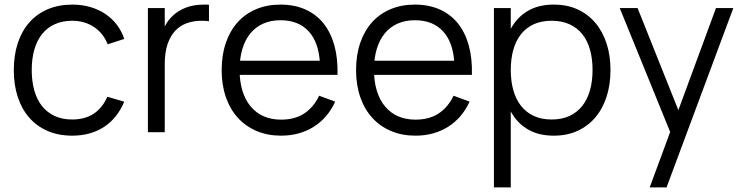

<svg xmlns="http://www.w3.org/2000/svg" viewBox="-20 -575 3226 835"><path d="M294 15Q334.3 15 368.9 5.4Q403.5 -4.2 432.1 -22.8Q460.7 -41.3 482.9 -69Q505.2 -96.7 520.3 -132.7L446.7 -154.3Q426.3 -106.7 388.2 -81Q350 -55.3 294 -55.3Q250.5 -55.3 217.6 -70.7Q184.7 -86 162.4 -114.1Q140.2 -142.2 129.1 -181.9Q118 -221.7 118 -270Q118 -320 129.4 -359.6Q140.8 -399.2 163.2 -427.1Q185.7 -455 218.5 -469.8Q251.3 -484.7 294 -484.7Q347.5 -484.7 388.4 -457.8Q429.3 -430.8 448.3 -382.3L520.3 -405.7Q509 -440.2 487.8 -467.8Q466.5 -495.5 437.2 -514.9Q407.8 -534.3 371.7 -544.7Q335.5 -555 294.7 -555Q235.3 -555 188.1 -535Q140.8 -515 107.9 -477.8Q75 -440.7 57.5 -387.9Q40 -335.2 40 -270Q40 -205.5 57.4 -152.8Q74.8 -100 107.7 -62.8Q140.5 -25.5 187.6 -5.2Q234.7 15 294 15Z M888.8 -482.7Q881.8 -484 873.8 -484.3Q865.7 -484.7 856.5 -484.7Q821.8 -484.7 792.6 -474.2Q763.3 -463.8 742 -441.2Q720.7 -418.5 708.6 -382.8Q696.5 -347 696.5 -296.5L679.8 -416.7Q685.7 -438.2 698 -462.5Q710.3 -486.8 732.2 -507.4Q754 -528 787.5 -541.5Q821 -555 869.2 -555Q874.2 -555 879 -554.9Q883.8 -554.8 888.8 -554.3ZM623.2 0V-540H696.5V0Z M1202.3 -54.7Q1160.2 -54.7 1126.8 -69.3Q1093.5 -84 1070.2 -111.9Q1046.8 -139.8 1034.4 -180.2Q1022 -220.5 1022 -271.5Q1022 -322.3 1034.1 -362.3Q1046.2 -402.3 1069 -430Q1091.8 -457.7 1124.8 -472.3Q1157.8 -487 1199.7 -487Q1277.8 -487 1322.2 -438.9Q1366.5 -390.8 1371.3 -300.7L1371.5 -249.3H1447.8Q1449.8 -320.8 1434.2 -377.4Q1418.5 -434 1386.7 -473.5Q1354.8 -513 1307.7 -534Q1260.5 -555 1199.7 -555Q1141.3 -555 1094.1 -535.1Q1046.8 -515.2 1013.5 -478.2Q980.2 -441.2 962.1 -388.3Q944 -335.5 944 -270Q944 -205.2 962.4 -152.3Q980.8 -99.5 1014.7 -62.4Q1048.5 -25.3 1096.1 -5.2Q1143.7 15 1202.3 15Q1242.8 15 1278.5 5.2Q1314.2 -4.7 1344.1 -23.5Q1374 -42.3 1397.8 -69.8Q1421.5 -97.3 1437.7 -133L1368 -158.7Q1344.2 -109 1303.5 -81.8Q1262.8 -54.7 1202.3 -54.7ZM1429.8 -311H1009L1007.2 -249.3H1447.8Z M1786.8 -54.7Q1744.7 -54.7 1711.3 -69.3Q1678 -84 1654.7 -111.9Q1631.3 -139.8 1618.9 -180.2Q1606.5 -220.5 1606.5 -271.5Q1606.5 -322.3 1618.6 -362.3Q1630.7 -402.3 1653.5 -430Q1676.3 -457.7 1709.3 -472.3Q1742.3 -487 1784.2 -487Q1862.3 -487 1906.7 -438.9Q1951 -390.8 1955.8 -300.7L1956 -249.3H2032.3Q2034.3 -320.8 2018.7 -377.4Q2003 -434 1971.2 -473.5Q1939.3 -513 1892.2 -534Q1845 -555 1784.2 -555Q1725.8 -555 1678.6 -535.1Q1631.3 -515.2 1598 -478.2Q1564.7 -441.2 1546.6 -388.3Q1528.5 -335.5 1528.5 -270Q1528.5 -205.2 1546.9 -152.3Q1565.3 -99.5 1599.2 -62.4Q1633 -25.3 1680.6 -5.2Q1728.2 15 1786.8 15Q1827.3 15 1863 5.2Q1898.7 -4.7 1928.6 -23.5Q1958.5 -42.3 1982.2 -69.8Q2006 -97.3 2022.2 -133L1952.5 -158.7Q1928.7 -109 1888 -81.8Q1847.3 -54.7 1786.8 -54.7ZM2014.3 -311H1593.5L1591.7 -249.3H2032.3Z M2128 240V-540H2201.3V240ZM2389 15Q2329.8 15 2287.2 -6.2Q2244.7 -27.3 2217.1 -65.3Q2189.5 -103.3 2176.5 -155.8Q2163.5 -208.2 2163.5 -270.7Q2163.5 -333.8 2176.8 -386.1Q2190.2 -438.3 2217.9 -475.8Q2245.7 -513.3 2288.1 -534.2Q2330.5 -555 2389 -555Q2446.7 -555 2492.2 -534Q2537.7 -513 2569.4 -475.4Q2601.2 -437.8 2618.1 -385.5Q2635 -333.2 2635 -270.7Q2635 -207 2617.9 -154.3Q2600.8 -101.7 2568.9 -64.2Q2537 -26.7 2491.5 -5.8Q2446 15 2389 15ZM2379 -55.3Q2423.8 -55.3 2457.3 -71Q2490.8 -86.7 2512.9 -115.2Q2535 -143.7 2546 -183.2Q2557 -222.7 2557 -270.7Q2557 -319.3 2545.9 -358.9Q2534.8 -398.5 2512.6 -426.3Q2490.3 -454.2 2456.9 -469.4Q2423.5 -484.7 2379 -484.7Q2333.5 -484.7 2300.1 -469Q2266.7 -453.3 2244.8 -424.9Q2222.8 -396.5 2212.1 -357.3Q2201.3 -318.2 2201.3 -270.7Q2201.3 -221.8 2212.6 -182.1Q2223.8 -142.3 2246.2 -114.2Q2268.7 -86 2301.8 -70.7Q2335 -55.3 2379 -55.3Z M2805.5 240 2910.2 -43.3 2911.5 40.7 2675.2 -540H2752.8L2946.8 -54.3H2914.8L3093.8 -540H3169.2L2878.8 240Z"/></svg>

Font: Vela Sans GX ExtLt
Style: Regular
Weight: 200
Designer: Principal design: Mikhail Sharanda - project Manrope.
Design modification: Ravid Balaliev
Foundry: Mikhail Sharanda
Version: Version 1.001